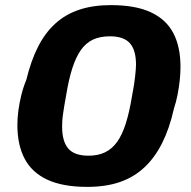

<svg xmlns="http://www.w3.org/2000/svg" viewBox="-20 -719 746 751"><path d="M321 12Q226 12 165.5 -16Q105 -44 76.5 -98Q48 -152 48 -230Q48 -258 52 -287.5Q56 -317 63.5 -347.5Q71 -378 83 -407Q101 -481 128.5 -535.5Q156 -590 196 -626.5Q236 -663 290 -681Q344 -699 413 -699Q510 -699 570 -671Q630 -643 658 -589.5Q686 -536 686 -457Q686 -432 683 -404.5Q680 -377 674.5 -348.5Q669 -320 660 -293Q643 -217 614.5 -160Q586 -103 545 -64.5Q504 -26 449 -7Q394 12 321 12ZM326 -110Q364 -110 391.5 -123.5Q419 -137 438.5 -164.5Q458 -192 472 -236Q486 -280 496 -341Q501 -367 504 -386Q507 -405 508.5 -420Q510 -435 511 -446Q512 -457 512 -466Q512 -523 488 -550Q464 -577 410 -577Q371 -577 343.5 -564Q316 -551 296.5 -523.5Q277 -496 263 -452.5Q249 -409 239 -348Q234 -322 231 -302.5Q228 -283 226 -269Q224 -255 223.5 -243.5Q223 -232 223 -223Q223 -166 247 -138Q271 -110 326 -110Z"/></svg>

Font: Archivo SemiExpanded ExtraBold
Style: Italic
Weight: 800
Width: 6
Italic angle: -10°
Designer: Hector Gatti
Foundry: Omnibus-Type
Version: Version 2.001